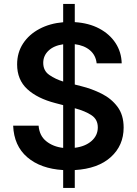

<svg xmlns="http://www.w3.org/2000/svg" viewBox="-20 -848 690 969"><path d="M298.8 100.6V10.3Q185.1 3.4 117.7 -54.4Q50.3 -112.3 46.4 -213.9H174.8Q178.7 -163.1 213.4 -135.3Q248 -107.4 298.8 -101.6V-317.4L259.8 -327.6Q168.5 -351.1 117.4 -398.4Q66.4 -445.8 66.4 -522.9Q66.4 -582.5 96.4 -628.4Q126.5 -674.3 179 -702.1Q231.4 -730 298.8 -735.8V-828.1H357.4V-736.3Q428.2 -731.9 480.7 -704.1Q533.2 -676.3 563 -630.9Q592.8 -585.4 594.2 -528.3H467.8Q463.4 -569.3 434.1 -594.2Q404.8 -619.1 357.4 -625V-421.4L390.1 -413.1Q443.8 -399.9 492.9 -375.2Q542 -350.6 573 -309.1Q604 -267.6 604 -204.1Q604 -113.8 539.3 -55.2Q474.6 3.4 357.4 10.3V100.6ZM357.4 -102.1Q409.7 -108.4 441.7 -136.2Q473.6 -164.1 473.6 -205.1Q473.6 -245.1 441.9 -266.4Q410.2 -287.6 357.4 -301.8ZM298.8 -436.5V-624.5Q251.5 -617.7 224.9 -592.3Q198.2 -566.9 198.2 -530.8Q198.2 -490.7 229.2 -469.5Q260.3 -448.2 298.8 -436.5Z"/></svg>

Font: Inter-SemiBold
Style: Regular
Weight: 600
Designer: Rasmus Andersson
Foundry: rsms
Version: Version 4.000;git-a52131595